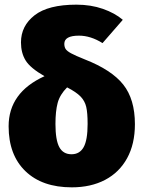

<svg xmlns="http://www.w3.org/2000/svg" viewBox="-20 -784 616 824"><path d="M559 -251Q559 -166 525.5 -105Q492 -44 431 -12Q370 20 288 20Q161 20 89 -49.5Q17 -119 17 -242Q17 -387 171 -457Q110 -492 90 -524.5Q70 -557 70 -602Q70 -673 128.5 -718.5Q187 -764 308 -764Q370 -764 421.5 -746Q473 -728 507 -699L420 -599Q369 -631 319 -631Q256 -631 256 -596Q256 -583 261.5 -574Q267 -565 285.5 -555Q304 -545 344 -529Q459 -484 509 -421Q559 -358 559 -251ZM356 -252Q356 -300 350 -325.5Q344 -351 325.5 -370Q307 -389 268 -409Q237 -378 227.5 -342.5Q218 -307 218 -252Q218 -183 234.5 -152.5Q251 -122 287 -122Q322 -122 339 -152.5Q356 -183 356 -252Z"/></svg>

Font: Fira Sans Black
Style: Regular
Weight: 900
Designer: Carrois Corporate & Edenspiekermann AG
Foundry: Carrois Corporate GbR & Edenspiekermann AG
Version: Version 4.203